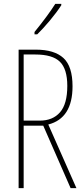

<svg xmlns="http://www.w3.org/2000/svg" viewBox="-20 -970 433 990"><path d="M354 -525Q354 -360 229 -328L374 0H344L203 -322H102V0H76V-714H165Q260 -714 307 -671Q354 -628 354 -525ZM102 -689V-348H185Q252 -348 289.5 -391Q327 -434 327 -527Q327 -614 289 -651.5Q251 -689 162 -689ZM296 -943Q273 -907 237.5 -864.5Q202 -822 172 -793H158V-805Q227 -890 265 -950H296Z"/></svg>

Font: Noto Sans Display Thin Cond
Style: Regular
Weight: 250
Width: 3
Designer: Monotype Design team
Foundry: Monotype Imaging Inc.
Version: Version 1.000